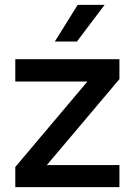

<svg xmlns="http://www.w3.org/2000/svg" viewBox="-20 -771 555 791"><path d="M43 0V-83L340 -435H43V-527H472V-445L173 -91H472V0ZM206 -600 300 -751H411L297 -600Z"/></svg>

Font: Onest Medium
Style: Regular
Weight: 500
Designer: Dmitri Voloshin, Andrey Kudryavtsev
Foundry: Dmitri Voloshin, Andrey Kudryavtsev
Version: Version 1.000;gftools[0.9.33]